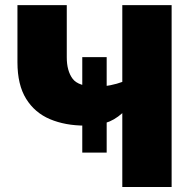

<svg xmlns="http://www.w3.org/2000/svg" viewBox="-20 -748 753 768"><path d="M319.8 -245.6Q241.2 -245.6 180.2 -271.2Q119.1 -296.9 84.5 -352.8Q49.8 -408.7 49.8 -499V-727.5H247.1V-518.6Q247.1 -464.8 270.3 -433.3Q293.5 -401.9 364.3 -401.9Q395.5 -401.9 422.1 -407.2Q448.7 -412.6 469.2 -420.4V-727.5H666.5V0H469.2V-295.4Q436.5 -266.1 400.9 -255.9Q365.2 -245.6 319.8 -245.6ZM309.1 -137.7V-519.5H406.7V-137.7Z"/></svg>

Font: Inter Black
Style: Regular
Weight: 900
Designer: Rasmus Andersson
Foundry: rsms
Version: Version 4.000;git-a52131595